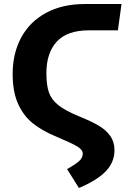

<svg xmlns="http://www.w3.org/2000/svg" viewBox="-20 -713 640 956"><path d="M314 129Q355 106 373.5 89.5Q392 73 392 52Q392 33 366 17Q340 1 262 -32Q191 -61 144 -98.5Q97 -136 70 -196Q43 -256 43 -345Q43 -446 85 -525Q127 -604 208.5 -648.5Q290 -693 404 -693H585L567 -562H423Q314 -562 262.5 -505.5Q211 -449 211 -349Q211 -289 223.5 -253Q236 -217 270.5 -189.5Q305 -162 373 -134Q435 -109 472 -87Q509 -65 529.5 -35.5Q550 -6 550 35Q550 94 507.5 139Q465 184 373 223Z"/></svg>

Font: Fira Mono
Style: Bold
Weight: 700
Monospace: yes
Designer: Carrois Corporate & Edenspiekermann AG
Foundry: Carrois Corporate GbR & Edenspiekermann AG
Version: Version 3.206